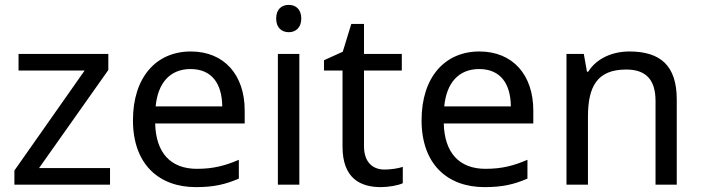

<svg xmlns="http://www.w3.org/2000/svg" viewBox="-20 -757 2875 787"><path d="M431 0V-68H140L424 -470V-536H56V-468H327L39 -58V0Z M762 -546C620 -546 525 -440 525 -264C525 -85 630 10 783 10C856 10 904 -1 959 -25V-102C903 -78 855 -65 787 -65C680 -65 619 -130 616 -251H983V-304C983 -450 899 -546 762 -546ZM761 -474C850 -474 890 -412 891 -321H618C627 -417 677 -474 761 -474Z M1164 -737C1135 -737 1112 -720 1112 -681C1112 -643 1135 -625 1164 -625C1191 -625 1215 -643 1215 -681C1215 -720 1191 -737 1164 -737ZM1207 -536H1119V0H1207Z M1556 -62C1507 -62 1472 -93 1472 -158V-468H1627V-536H1472V-659H1420L1385 -545L1308 -510V-468H1384V-156C1384 -26 1457 10 1541 10C1573 10 1612 3 1631 -6V-73C1614 -67 1582 -62 1556 -62Z M1945 -546C1803 -546 1708 -440 1708 -264C1708 -85 1813 10 1966 10C2039 10 2087 -1 2142 -25V-102C2086 -78 2038 -65 1970 -65C1863 -65 1802 -130 1799 -251H2166V-304C2166 -450 2082 -546 1945 -546ZM1944 -474C2033 -474 2073 -412 2074 -321H1801C1810 -417 1860 -474 1944 -474Z M2560 -546C2492 -546 2426 -519 2391 -463H2386L2373 -536H2302V0H2390V-278C2390 -403 2428 -472 2547 -472C2629 -472 2667 -429 2667 -343V0H2754V-349C2754 -487 2688 -546 2560 -546Z"/></svg>

Font: Noto Sans Newa
Style: Regular
Weight: 400
Designer: Monotype Design Team
Foundry: Monotype Imaging Inc.
Version: Version 2.007